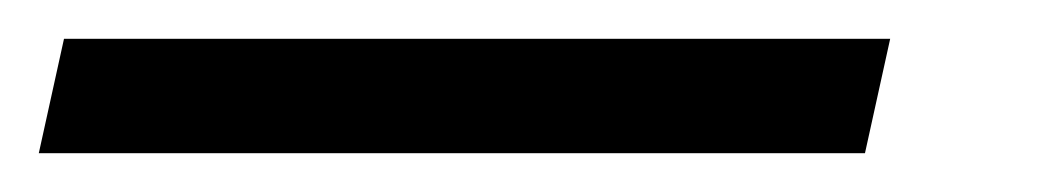

<svg xmlns="http://www.w3.org/2000/svg" viewBox="-106 63 543 99"><path d="M-73 83H353L340 142H-86Z"/></svg>

Font: Noto Serif NarrowExtraBold
Style: Italic
Weight: 800
Width: 4
Italic angle: -12°
Designer: Monotype Design Team
Foundry: Monotype Imaging Inc.
Version: Version 1.001